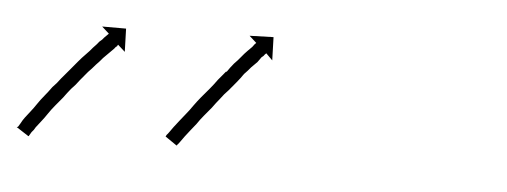

<svg xmlns="http://www.w3.org/2000/svg" viewBox="-43 -201 697 264"><g transform="rotate(5 306.0 -69.5)"><path d="M-13 1Q-12 -1 -10 -4Q-10 -4 -10 -4Q-10 -4 -10 -4Q-10 -4 -10 -4Q-10 -4 -10 -4Q-8 -8 -5 -12Q-5 -12 -5 -12Q-5 -12 -5 -12Q-5 -12 -5 -12Q-5 -12 -5 -12Q-2 -16 2 -21Q6 -26 10 -32Q14 -38 19 -44Q24 -50 29 -57Q35 -63 40 -70Q45 -76 51 -83Q56 -89 61 -95Q66 -101 71 -106Q76 -111 80 -116Q85 -121 88 -125Q92 -128 94 -131Q97 -134 98 -135Q99 -136 100 -137L90 -146H123L124 -114L114 -123Q113 -122 113 -121Q111 -120 109 -117Q106 -114 103 -111Q99 -107 95 -103Q91 -98 86 -93Q81 -87 76 -82Q71 -76 66 -70Q61 -63 55 -57Q50 -51 45 -44Q40 -38 35 -32Q30 -26 26 -20Q22 -14 18 -9Q14 -4 11 0Q11 0 11 0Q11 0 11 0Q11 0 11 0Q11 0 11 0Q9 4 6 7Q6 7 6 7Q6 7 6 7Q6 7 6 7Q6 7 6 7Q4 10 3 12Q3 13 2 13L-15 2Q-14 2 -13 1ZM191 -5Q193 -7 195 -10Q197 -13 200 -17Q203 -21 207 -26Q211 -31 215 -36Q220 -42 224 -48Q229 -55 234 -61Q239 -67 245 -74Q250 -80 255 -87Q260 -93 265 -99H266Q270 -105 275 -111Q280 -116 284 -121Q288 -126 292 -130Q295 -133 298 -136Q300 -139 301 -140Q302 -141 303 -142L293 -151L326 -152L327 -120L318 -129Q317 -128 316 -127Q315 -125 312 -123Q310 -120 307 -116Q303 -112 299 -108Q295 -103 290 -98Q286 -92 281 -86Q276 -80 271 -74Q265 -68 260 -61Q255 -55 250 -48Q245 -42 240 -36Q235 -30 231 -24Q227 -19 223 -14Q219 -9 216 -5Q213 -1 211 2Q209 5 207 7Q207 8 206 8L190 -3Q191 -4 191 -5Z"/></g></svg>

Font: FRB American Cursive Just Arrows
Style: Italic
Weight: 400
Italic angle: -25°
Version: Version 2.0;Modular Font Editor K font №1